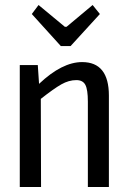

<svg xmlns="http://www.w3.org/2000/svg" viewBox="-20 -747 512 767"><path d="M223 -563 107 -691 134 -727 239 -640H246L350 -727L379 -691L262 -563ZM308 -499Q415 -499 415 -365V0H331V-341Q331 -389 321 -408Q311 -427 285 -427Q255 -427 225 -410Q195 -393 143 -352L144 0H59V-487H131L136 -412Q228 -499 308 -499Z"/></svg>

Font: exo2condensed_r
Style: Regular
Weight: 400
Width: 3
Designer: Natanael Gama
Version: Version 1.001;PS 001.001;hotconv 1.0.70;makeotf.lib2.5.58329